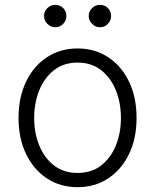

<svg xmlns="http://www.w3.org/2000/svg" viewBox="-20 -750 631 781"><path d="M295.5 11.4Q224.8 11.4 170.6 -24.5Q116.5 -60.4 85.9 -123.8Q55.4 -187.1 55.4 -270.2Q55.4 -354 85.9 -417.6Q116.5 -481.2 170.6 -517Q224.8 -552.9 295.5 -552.9Q366.1 -552.9 420.3 -517Q474.4 -481.2 505 -417.6Q535.5 -354 535.5 -270.2Q535.5 -187.1 505 -123.8Q474.4 -60.4 420.3 -24.5Q366.1 11.4 295.5 11.4ZM295.5 -46.5Q352.3 -46.5 391.5 -77.1Q430.8 -107.6 451.3 -158.4Q471.9 -209.2 471.9 -270.2Q471.9 -331.3 451.3 -382.5Q430.8 -433.6 391.5 -464.5Q352.3 -495.4 295.5 -495.4Q239 -495.4 199.6 -464.5Q160.2 -433.6 139.6 -382.5Q119 -331.3 119 -270.2Q119 -209.2 139.6 -158.4Q160.2 -107.6 199.6 -77.1Q239 -46.5 295.5 -46.5ZM204.5 -639.2Q186.4 -639.2 172.8 -652.9Q159.1 -666.5 159.1 -684.7Q159.1 -704.2 172.8 -717.2Q186.4 -730.1 204.5 -730.1Q224.1 -730.1 237 -717.2Q250 -704.2 250 -684.7Q250 -666.5 237 -652.9Q224.1 -639.2 204.5 -639.2ZM386.4 -639.2Q368.3 -639.2 354.6 -652.9Q340.9 -666.5 340.9 -684.7Q340.9 -704.2 354.6 -717.2Q368.3 -730.1 386.4 -730.1Q405.9 -730.1 418.9 -717.2Q431.8 -704.2 431.8 -684.7Q431.8 -666.5 418.9 -652.9Q405.9 -639.2 386.4 -639.2Z"/></svg>

Font: Inter Zeller Light
Style: Regular
Weight: 300
Designer: Rasmus Andersson; Joe Bland
Foundry: zeller
Version: Version 3.015;git-dec3a8cb1